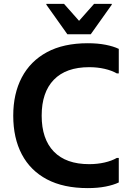

<svg xmlns="http://www.w3.org/2000/svg" viewBox="-20 -954 688 986"><path d="M48 -360Q48 -473 92 -556.5Q136 -640 221 -686Q306 -732 431 -732Q482 -732 522.5 -724Q563 -716 590 -703V-577H580Q554 -592 517 -600.5Q480 -609 438 -609Q319 -609 256.5 -544.5Q194 -480 194 -360Q194 -240 256.5 -175.5Q319 -111 438 -111Q480 -111 517 -119.5Q554 -128 580 -143H590V-17Q563 -4 522.5 4Q482 12 431 12Q306 12 221 -33Q136 -78 92 -161.5Q48 -245 48 -360ZM326 -778 218 -930V-934H309L386 -847L463 -934H554V-930L446 -778Z"/></svg>

Font: Kufam SemiBold
Style: Regular
Weight: 600
Designer: Wael Morcos, Artur Schmal
Foundry: Original Type
Version: Version 1.300; ttfautohint (v1.8.3)